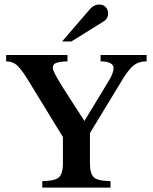

<svg xmlns="http://www.w3.org/2000/svg" viewBox="-20 -847 693 867"><path d="M642.1 -598.6V-569.8Q619.1 -569.8 601.6 -562.5Q584 -555.2 566.2 -534.7Q548.3 -514.2 524.4 -473.6L386.2 -246.1V-109.9Q386.2 -60.5 405.5 -44.9Q424.8 -29.3 479 -29.3V0H170.9V-29.3Q225.1 -29.3 244.6 -45.2Q264.2 -61 264.2 -109.9V-228L109.4 -481Q83 -524.9 61.8 -547.4Q40.5 -569.8 7.8 -569.8V-598.6H284.7V-569.8Q257.3 -569.8 237.8 -564.2Q218.3 -558.6 218.3 -541Q218.3 -529.3 239.3 -492.9Q260.3 -456.5 293.2 -406Q326.2 -355.5 361.3 -300.8L471.7 -482.9Q480.5 -496.6 486.6 -512Q492.7 -527.3 492.7 -539.1Q492.7 -554.7 477.1 -562.3Q461.4 -569.8 434.1 -569.8V-598.6ZM468.3 -787.6Q468.3 -762.2 446.8 -749.5L302.2 -659.7H260.3L388.7 -808.6Q405.3 -826.7 428.7 -826.7Q445.8 -826.7 457 -815.2Q468.3 -803.7 468.3 -787.6Z"/></svg>

Font: Scheherazade New SemiBold
Style: Regular
Weight: 600
Designer: SIL International
Foundry: SIL International
Version: Version 4.000